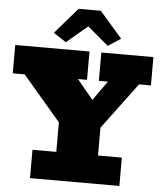

<svg xmlns="http://www.w3.org/2000/svg" viewBox="-65 -1080 973 1137"><g transform="rotate(5 422.0 -512.0)"><path d="M156.2 0V-168.5H297.9V-344.2L71.3 -609.4H0.5V-777.8H441.9V-609.4H388.2L483.9 -493.7L565.9 -609.4H512.2V-777.8H821.8V-609.4H751L545.9 -334V-168.5H687.5V0ZM297.4 -820.3 222.2 -869.6 355.5 -1023.9H487.8L621.6 -869.6L546.4 -820.3L421.9 -925.3Z"/></g></svg>

Font: Bevan
Style: Regular
Weight: 400
Designer: Vernon Adams
Foundry: Vernon Adams
Version: Version 2.100; ttfautohint (v1.8.3)